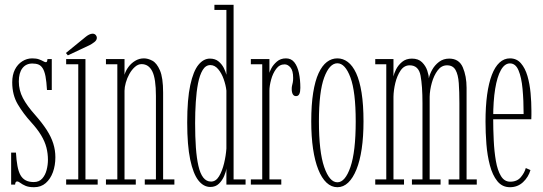

<svg xmlns="http://www.w3.org/2000/svg" viewBox="-20 -770 2266 801"><path d="M122 11Q99.5 11 86 5Q72.5 -1 64.8 -7Q57 -13 51.5 -13Q47 -13 45.2 -9.5Q43.5 -6 43 0H26.5V-133.5H46.5Q48.5 -101 52.8 -77.8Q57 -54.5 65.2 -39.8Q73.5 -25 87 -17.8Q100.5 -10.5 121 -10.5Q143 -10.5 156 -25Q169 -39.5 174.5 -61Q180 -82.5 180 -103Q180 -130 173.5 -155Q167 -180 151.5 -205.8Q136 -231.5 110 -260Q77.5 -295.5 54.2 -334.8Q31 -374 31 -426.5Q31 -457.5 42.2 -479.8Q53.5 -502 72.8 -514.2Q92 -526.5 114.5 -526.5Q131.5 -526.5 142.5 -522.5Q153.5 -518.5 160.5 -514.5Q167.5 -510.5 171.5 -510.5Q175 -510.5 176.2 -514Q177.5 -517.5 178 -523.5H196V-394.5H176Q174 -430 169.8 -451.8Q165.5 -473.5 158.2 -485Q151 -496.5 140.5 -500.8Q130 -505 115 -505Q88.5 -505 73.5 -485.5Q58.5 -466 58.5 -430Q58.5 -393.5 75.5 -361Q92.5 -328.5 127 -290Q156 -257 174.8 -228Q193.5 -199 202.2 -171.2Q211 -143.5 211 -114Q211 -80 200.8 -51.8Q190.5 -23.5 170.8 -6.2Q151 11 122 11Z M256 0V-21.5H306.5V-502H256V-523.5H336.5V-21.5H387.5V0ZM263 -539 255 -549 336.5 -615.5Q343.5 -621.5 351.5 -625.5Q359.5 -629.5 366.5 -629.5Q371.5 -629.5 375.5 -627.2Q379.5 -625 382 -620Q384 -616.5 384 -612Q384 -602.5 373.8 -594.5Q363.5 -586.5 352.5 -581Z M422 0V-21.5H469.5V-502H422V-523.5H499.5V-458Q504 -474.5 515.5 -490.2Q527 -506 543.8 -516.2Q560.5 -526.5 580.5 -526.5Q597 -526.5 615.5 -516.8Q634 -507 647.2 -476.5Q660.5 -446 660.5 -383.5V-21.5H707.5V0H584V-21.5H630.5V-370Q630.5 -441.5 615.5 -472Q600.5 -502.5 570.5 -502.5Q556 -502.5 542.8 -490.8Q529.5 -479 519.8 -461.5Q510 -444 504.8 -425Q499.5 -406 499.5 -391.5V-21.5H546.5V0Z M857.5 10Q829 10 807.5 -17.5Q786 -45 773.5 -104.2Q761 -163.5 761 -259Q761 -356.5 773.8 -415Q786.5 -473.5 807.8 -499.5Q829 -525.5 855.5 -525.5Q877.5 -525.5 891.5 -514Q905.5 -502.5 913.5 -486.8Q921.5 -471 924.5 -458V-728.5H874.5V-750H954.5V-21.5H1004.5V0H924.5V-67.5Q923 -54 915.2 -35.8Q907.5 -17.5 893.5 -3.8Q879.5 10 857.5 10ZM860.5 -12.5Q880.5 -12.5 893.8 -34.5Q907 -56.5 914.8 -88.5Q922.5 -120.5 924.5 -150.5V-392Q922 -415 913.2 -439.8Q904.5 -464.5 890.2 -481.5Q876 -498.5 857.5 -498.5Q838 -498.5 825.5 -477.8Q813 -457 806.2 -422.2Q799.5 -387.5 796.8 -344.5Q794 -301.5 794 -256.5Q794 -199.5 797.2 -154.5Q800.5 -109.5 807.8 -77.8Q815 -46 828 -29.2Q841 -12.5 860.5 -12.5Z M1026.5 0V-21.5H1074V-502H1026.5V-523.5H1104V-466Q1104.5 -470.5 1112.2 -485.2Q1120 -500 1135.2 -513.2Q1150.5 -526.5 1173 -526.5Q1195 -526.5 1208 -510Q1221 -493.5 1227 -465.8Q1233 -438 1233 -403.5Q1233 -387 1228.8 -378Q1224.5 -369 1215 -369Q1206 -369 1201.5 -377Q1197 -385 1197 -399Q1197 -407 1198.5 -413Q1200 -419 1201.5 -426.2Q1203 -433.5 1203 -445Q1203 -475 1192 -488.2Q1181 -501.5 1167.5 -501.5Q1146 -501.5 1132 -482.5Q1118 -463.5 1111 -437.5Q1104 -411.5 1104 -391.5V-21.5H1153.5V0Z M1387.5 11Q1362.5 11 1342.2 -8Q1322 -27 1307.8 -62.8Q1293.5 -98.5 1286 -149.2Q1278.5 -200 1278.5 -263.5Q1278.5 -333 1286.5 -383Q1294.5 -433 1309.2 -464.8Q1324 -496.5 1343.8 -511.5Q1363.5 -526.5 1387.5 -526.5Q1411 -526.5 1431 -511.5Q1451 -496.5 1465.8 -464.8Q1480.5 -433 1488.5 -383Q1496.5 -333 1496.5 -263.5Q1496.5 -200 1489 -149.2Q1481.5 -98.5 1467 -62.8Q1452.5 -27 1432.5 -8Q1412.5 11 1387.5 11ZM1387.5 -9.5Q1420 -9.5 1442 -73.2Q1464 -137 1464 -263.5Q1464 -387.5 1442 -446.8Q1420 -506 1387.5 -506Q1354.5 -506 1332.5 -446.8Q1310.5 -387.5 1310.5 -263.5Q1310.5 -137 1332.5 -73.2Q1354.5 -9.5 1387.5 -9.5Z M1545.5 0V-21.5H1591.5V-502H1545.5V-523.5H1621.5V-451Q1623.5 -462.5 1632.2 -480.2Q1641 -498 1657.5 -511.8Q1674 -525.5 1698.5 -525.5Q1725.5 -525.5 1740.8 -510.2Q1756 -495 1762.5 -475.5Q1769 -456 1769 -443Q1772.5 -460 1783 -479Q1793.5 -498 1811.5 -511.8Q1829.5 -525.5 1854 -525.5Q1895 -525.5 1910.8 -489Q1926.5 -452.5 1926.5 -403.5V-21.5H1969V0H1851.5V-21.5H1896.5V-340Q1896.5 -387.5 1894 -423Q1891.5 -458.5 1880.5 -478Q1869.5 -497.5 1845 -497.5Q1821.5 -497.5 1805.8 -476.2Q1790 -455 1781.5 -424.5Q1773 -394 1772.5 -366.5V-21.5H1818V0H1698.5V-21.5H1742.5V-340Q1742.5 -411.5 1734.5 -454.5Q1726.5 -497.5 1689 -497.5Q1666 -497.5 1651.2 -475.8Q1636.5 -454 1629.2 -423.8Q1622 -393.5 1621.5 -366.5V-21.5H1665.5V0Z M2107.5 11Q2075 11 2054.8 -14.2Q2034.5 -39.5 2023.8 -80.2Q2013 -121 2009.2 -169Q2005.5 -217 2005.5 -262.5Q2005.5 -325.5 2012.2 -374.8Q2019 -424 2032 -457.8Q2045 -491.5 2064 -509Q2083 -526.5 2107.5 -526.5Q2135.5 -526.5 2153.2 -506Q2171 -485.5 2180.5 -452.8Q2190 -420 2193.5 -381.8Q2197 -343.5 2197 -308Q2197 -299 2197 -290Q2197 -281 2196.5 -272.5H2031V-294H2164.5Q2164.5 -351 2160 -399.2Q2155.5 -447.5 2143.2 -476.5Q2131 -505.5 2107.5 -505.5Q2085.5 -505.5 2069.8 -477.8Q2054 -450 2045.8 -399.2Q2037.5 -348.5 2037.5 -278Q2037.5 -231.5 2039.8 -184.5Q2042 -137.5 2048.8 -98.5Q2055.5 -59.5 2069.8 -35.8Q2084 -12 2108.5 -12Q2137 -12 2152.8 -30.8Q2168.5 -49.5 2173.5 -69L2193 -60.5Q2184.5 -31 2162 -10Q2139.5 11 2107.5 11Z"/></svg>

Font: Imbue 48pt Thin
Style: Regular
Weight: 250
Designer: Tyler Finck
Foundry: Etcetera Type Company
Version: Version 1.102